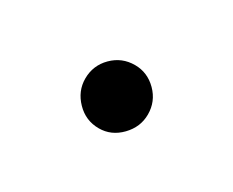

<svg xmlns="http://www.w3.org/2000/svg" viewBox="-36 -472 338 279"><g transform="rotate(30 133.0 -332.0)"><path d="M134 -279Q112 -279 96.5 -295Q81 -311 81 -332Q81 -354 96.5 -369.5Q112 -385 134 -385Q155 -385 170.5 -369.5Q186 -354 186 -332Q186 -311 170.5 -295Q155 -279 134 -279Z"/></g></svg>

Font: MuseoModerno SemiBold Light
Style: Regular
Weight: 300
Version: Version 1.001